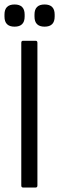

<svg xmlns="http://www.w3.org/2000/svg" viewBox="-30 -837 264 857"><path d="M73 0Q65 0 65 -9V-646Q65 -655 73 -655H129Q137 -655 137 -646V-9Q137 0 129 0ZM35 -718Q-10 -718 -10 -763V-772Q-10 -817 35 -817Q80 -817 80 -772V-763Q80 -718 35 -718ZM169 -718Q124 -718 124 -763V-772Q124 -817 169 -817Q214 -817 214 -772V-763Q214 -718 169 -718Z"/></svg>

Font: Sofia Sans Cond
Style: Regular
Weight: 400
Width: 3
Designer: Botio Nikoltchev, Ani Petrova
Foundry: lettersoup
Version: Version 4.100; ttfautohint (v1.8.3)